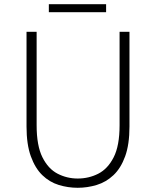

<svg xmlns="http://www.w3.org/2000/svg" viewBox="-20 -879 740 912"><path d="M349 13Q303 13 259 -0.5Q215 -14 181 -47Q147 -80 126.5 -136.5Q106 -193 106 -278V-728H154V-284Q154 -187 181.5 -132Q209 -77 253.5 -54Q298 -31 349 -31Q402 -31 447 -54Q492 -77 520 -132Q548 -187 548 -284V-728H595V-278Q595 -193 574.5 -136.5Q554 -80 519 -47Q484 -14 439.5 -0.5Q395 13 349 13ZM212 -821V-859H484V-821Z"/></svg>

Font: Noto Sans KR ExtraLight
Style: Regular
Weight: 250
Designer: Ryoko NISHIZUKA  (kana, bopomofo & ideographs); Paul D. Hunt (Latin, Greek & Cyrillic); Sandoll Communications , Soo-you
Foundry: Adobe
Version: Version 2.004-H2;hotconv 1.0.118;makeotfexe 2.5.65603